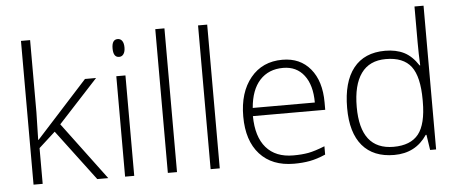

<svg xmlns="http://www.w3.org/2000/svg" viewBox="-51 -881 2408 1011"><g transform="rotate(-5 1153.0 -375.0)"><path d="M88.9 0V-759.8H137.2V-378.9L133.8 -232.9H136.2L407.2 -530.8H465.8L256.8 -304.2L483.9 0H425.8L224.1 -268.1L137.2 -189V0Z M565.9 -678.2Q565.9 -725.1 596.7 -725.1Q611.8 -725.1 620.4 -712.9Q628.9 -700.7 628.9 -678.2Q628.9 -656.2 620.4 -643.6Q611.8 -630.9 596.7 -630.9Q565.9 -630.9 565.9 -678.2ZM572.8 0V-530.8H621.1V0Z M798.8 0V-759.8H847.2V0Z M1024.9 0V-759.8H1073.2V0Z M1220.2 -261.2Q1220.2 -388.2 1282.7 -464.6Q1345.2 -541 1451.2 -541Q1544.9 -541 1599.1 -475.6Q1653.3 -410.2 1653.3 -297.9V-258.8H1271Q1272 -149.4 1322 -91.8Q1372.1 -34.2 1465.3 -34.2Q1510.7 -34.2 1545.2 -40.5Q1579.6 -46.9 1632.3 -67.9V-23.9Q1587.4 -4.4 1549.3 2.7Q1511.2 9.8 1465.3 9.8Q1349.6 9.8 1284.9 -61.5Q1220.2 -132.8 1220.2 -261.2ZM1273.9 -301.8H1602.1Q1602.1 -394 1562 -446Q1522 -498 1451.2 -498Q1374.5 -498 1328.1 -447.5Q1281.7 -397 1273.9 -301.8Z M1769 -257.8Q1769 -395.5 1826.7 -468.3Q1884.3 -541 1994.1 -541Q2051.8 -541 2093.8 -520Q2135.7 -499 2168.9 -448.2H2171.9Q2168.9 -509.8 2168.9 -568.8V-759.8H2216.8V0H2185.1L2172.9 -81.1H2168.9Q2108.4 9.8 1995.1 9.8Q1885.3 9.8 1827.1 -58.6Q1769 -127 1769 -257.8ZM1819.8 -258.8Q1819.8 -33.2 1995.1 -33.2Q2085 -33.2 2127 -85.4Q2168.9 -137.7 2168.9 -257.8V-266.1Q2168.9 -389.2 2127.7 -443.1Q2086.4 -497.1 1994.1 -497.1Q1907.2 -497.1 1863.5 -436Q1819.8 -375 1819.8 -258.8Z"/></g></svg>

Font: Open Sans Light
Style: Regular
Weight: 300
Foundry: Ascender Corporation
Version: Version 1.10